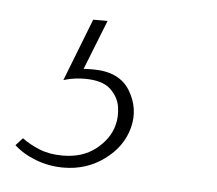

<svg xmlns="http://www.w3.org/2000/svg" viewBox="-94 -34 346 306"><g transform="rotate(5 79.5 119.5)"><path d="M44 0H67L33 86L18 83Q25 80 33.5 79.5Q42 79 51 79Q93 79 110 107Q127 135 119 166Q111 197 82.5 218Q54 239 17 239Q-6 239 -27 231Q-48 223 -62 210L-51 198Q-39 207 -23 213.5Q-7 220 14 220Q46 220 67 203.5Q88 187 94 165Q98 151 95.5 135Q93 119 80 107Q67 95 39 95Q32 95 23.5 96Q15 97 5 100Z"/></g></svg>

Font: Ysabeau Office Thin
Style: Italic
Weight: 250
Italic angle: -12°
Designer: Christian Thalmann (Catharsis Fonts)
Version: Version 2.001;gftools[0.9.30]; featfreeze: tnum,lnum,ss02